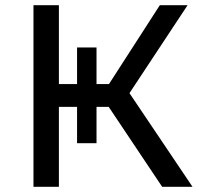

<svg xmlns="http://www.w3.org/2000/svg" viewBox="-20 -720 780 740"><path d="M400 -396 596 -700H703L479 -361L722 0H605L399 -308H352V-168H277V-308H207V0H109V-700H207V-396H277V-537H352V-396Z"/></svg>

Font: Montserrat Z Med
Style: Regular
Weight: 500
Designer: Julieta Ulanovsky
Foundry: Julieta Ulanovsky
Version: Version 8.000